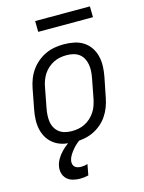

<svg xmlns="http://www.w3.org/2000/svg" viewBox="-136 -792 822 1094"><g transform="rotate(-15 275.0 -245.0)"><path d="M222 12Q191 12 161.5 6Q132 0 108 -15.5Q84 -31 68 -54.5Q52 -78 45 -106.5Q38 -135 39 -165.5Q40 -196 46 -227L69 -347Q74 -373 84 -399Q94 -425 110.5 -448.5Q127 -472 150 -491Q173 -510 198.5 -521.5Q224 -533 251 -537.5Q278 -542 304 -542Q335 -542 365 -536Q395 -530 419 -514.5Q443 -499 459 -475.5Q475 -452 482 -423.5Q489 -395 488 -364.5Q487 -334 481 -303L457 -183Q452 -157 442 -131Q432 -105 416 -81.5Q400 -58 377 -39Q354 -20 328 -8.5Q302 3 275 7.5Q248 12 222 12ZM223 -52Q242 -52 261 -55.5Q280 -59 298.5 -68Q317 -77 332.5 -91Q348 -105 359.5 -122Q371 -139 377.5 -158Q384 -177 388 -195L411 -315Q415 -336 416 -356Q417 -376 413.5 -395Q410 -414 401 -430.5Q392 -447 377 -458Q362 -469 343 -473.5Q324 -478 304 -478Q285 -478 265.5 -474.5Q246 -471 228 -462Q210 -453 194 -439Q178 -425 167 -408Q156 -391 149 -372Q142 -353 139 -335L116 -215Q112 -194 111 -174Q110 -154 113 -135Q116 -116 125.5 -99.5Q135 -83 150 -72Q165 -61 184 -56.5Q203 -52 223 -52ZM197 222Q176 222 155.5 216.5Q135 211 120.5 197.5Q106 184 100.5 164Q95 144 99 122Q103 101 115 80.5Q127 60 143.5 43Q160 26 179 12Q198 -2 219 -12H267L265 0Q249 9 235 21Q221 33 209 47Q197 61 187 77Q177 93 174 109Q172 120 174.5 130Q177 140 184 146.5Q191 153 201 155.5Q211 158 221 158Q231 158 240.5 156.5Q250 155 259 152L247 216Q234 219 222 220.5Q210 222 197 222ZM506 -648H183L182 -712H505Z"/></g></svg>

Font: Lode
Style: Italic
Weight: 400
Italic angle: -11°
Monospace: yes
Designer: Belleve Invis
Foundry: Belleve Invis
Version: Version 29.2.0; ttfautohint (v1.8.3)